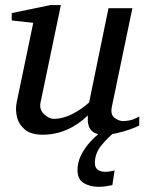

<svg xmlns="http://www.w3.org/2000/svg" viewBox="-20 -514 567 750"><path d="M523.9 -23.9Q511.7 -17.1 487.5 -8.5Q463.4 0 436.5 6.1Q409.7 12.2 388.2 12.2Q359.9 12.2 345.9 2.9Q332 -6.3 327.4 -19.3Q322.8 -32.2 323 -44.7Q323.2 -57.1 323.2 -63Q244.1 12.2 147 12.2Q100.6 12.2 76.7 -8.3Q52.7 -28.8 46.1 -57.9Q39.6 -86.9 44.9 -112.8L109.9 -424.8L25.9 -434.1V-462.9L176.8 -494.1H217.8L138.2 -112.8Q132.8 -87.4 151.6 -68.6Q170.4 -49.8 189.9 -49.8Q226.1 -49.8 262.9 -68.8Q299.8 -87.9 328.1 -113.8L403.8 -481.9H497.1L417 -97.2Q410.6 -66.4 427.5 -53.7Q444.3 -41 460.9 -41Q470.7 -41 486.8 -43.9Q502.9 -46.9 523.9 -59.1ZM418.9 209Q406.2 211.9 392.3 213.9Q378.4 215.8 364.7 215.8Q332.5 215.8 307.6 201.4Q282.7 187 282.7 149.9Q282.7 120.6 296.6 92.3Q310.5 64 332.3 40.3Q354 16.6 377 0H430.7Q402.8 21.5 376.7 53Q350.6 84.5 350.6 123Q350.6 141.1 362.3 149.2Q374 157.2 390.6 157.2Q400.4 157.2 409.4 155.5Q418.5 153.8 427.7 151.9Z"/></svg>

Font: Charis
Style: Italic
Weight: 400
Italic angle: -11°
Designer: Walt Agee, Miriam Martin, Annie Olsen, Victor Gaultney, Lorna Priest, Alan Ward, Bob Hallissy, Martin Hosken, Sharon Cor
Foundry: SIL Global
Version: Version 7.000